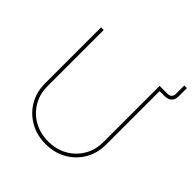

<svg xmlns="http://www.w3.org/2000/svg" viewBox="-221 -993 1162 1162"><g transform="rotate(45 360.0 -412.0)"><path d="M599.1 -705.1V-727.5H655.3Q692.9 -727.5 692.9 -765.1V-834.5H715.3V-765.1Q715.3 -736.3 699.7 -720.7Q684.1 -705.1 655.3 -705.1ZM349.6 9.8Q275.4 9.8 216.1 -23.7Q156.7 -57.1 122.3 -115.2Q87.9 -173.3 87.9 -247.1V-727.5H110.4V-247.1Q110.4 -179.7 141.6 -126.7Q172.9 -73.7 227.1 -43.2Q281.2 -12.7 349.6 -12.7Q418.5 -12.7 472.4 -43.2Q526.4 -73.7 557.6 -126.7Q588.9 -179.7 588.9 -247.1V-727.5H611.3V-247.1Q611.3 -173.3 577.1 -115.2Q543 -57.1 483.6 -23.7Q424.3 9.8 349.6 9.8Z"/></g></svg>

Font: Inter 20pt Thin
Style: Regular
Weight: 250
Version: Version 4.001;git-66647c0bb